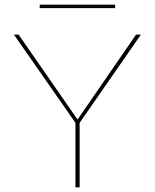

<svg xmlns="http://www.w3.org/2000/svg" viewBox="-20 -807 667 827"><path d="M323 -278V0H305V-278L40 -658H60L314 -292L566 -658H587ZM151 -787H476V-772H151Z"/></svg>

Font: Ysabeau Thin
Style: Regular
Weight: 200
Designer: Christian Thalmann (Catharsis Fonts)
Version: Version 0.003